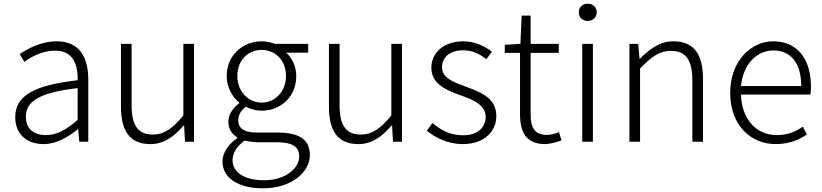

<svg xmlns="http://www.w3.org/2000/svg" viewBox="-20 -772 4480 1046"><path d="M218 13C286 13 350 -24 404 -68H406L412 0H461V-338C461 -456 416 -547 289 -547C202 -547 128 -505 87 -477L113 -435C150 -463 211 -496 281 -496C382 -496 405 -414 403 -335C168 -308 63 -252 63 -134C63 -35 132 13 218 13ZM230 -36C171 -36 121 -64 121 -137C121 -219 193 -268 403 -292V-119C340 -64 289 -36 230 -36Z M800 13C874 13 928 -28 980 -88H983L988 0H1037V-533H979V-143C919 -71 875 -39 813 -39C731 -39 697 -90 697 -199V-533H639V-192C639 -55 689 13 800 13Z M1412 254C1568 254 1668 166 1668 73C1668 -12 1611 -50 1490 -50H1378C1301 -50 1278 -79 1278 -117C1278 -151 1297 -173 1320 -191C1344 -177 1377 -169 1406 -169C1511 -169 1594 -247 1594 -357C1594 -411 1571 -457 1539 -485H1659V-533H1477C1460 -540 1435 -547 1406 -547C1301 -547 1215 -469 1215 -358C1215 -294 1249 -241 1283 -213V-209C1259 -191 1224 -156 1224 -110C1224 -68 1245 -40 1272 -24V-19C1223 14 1192 61 1192 108C1192 198 1279 254 1412 254ZM1406 -213C1335 -213 1273 -271 1273 -358C1273 -446 1333 -500 1406 -500C1478 -500 1538 -446 1538 -358C1538 -271 1476 -213 1406 -213ZM1419 210C1310 210 1247 166 1247 101C1247 65 1267 26 1313 -6C1340 0 1368 3 1380 3H1489C1568 3 1610 24 1610 81C1610 145 1535 210 1419 210Z M1933 13C2007 13 2061 -28 2113 -88H2116L2121 0H2170V-533H2112V-143C2052 -71 2008 -39 1946 -39C1864 -39 1830 -90 1830 -199V-533H1772V-192C1772 -55 1822 13 1933 13Z M2501 13C2619 13 2684 -57 2684 -139C2684 -242 2594 -271 2512 -302C2450 -325 2388 -347 2388 -406C2388 -454 2424 -498 2503 -498C2555 -498 2594 -477 2630 -450L2660 -490C2620 -522 2563 -547 2505 -547C2393 -547 2330 -481 2330 -403C2330 -311 2418 -278 2497 -250C2559 -228 2626 -199 2626 -136C2626 -81 2585 -35 2504 -35C2431 -35 2382 -63 2336 -102L2305 -60C2353 -20 2423 13 2501 13Z M2950 13C2974 13 3008 4 3039 -7L3025 -52C3006 -44 2980 -37 2960 -37C2889 -37 2871 -81 2871 -148V-484H3024V-533H2871V-687H2822L2815 -533L2730 -528V-484H2813V-152C2813 -53 2845 13 2950 13Z M3152 0H3210V-533H3152ZM3182 -658C3208 -658 3231 -677 3231 -704C3231 -734 3208 -752 3182 -752C3155 -752 3133 -734 3133 -704C3133 -677 3155 -658 3182 -658Z M3409 0H3467V-399C3529 -463 3573 -495 3635 -495C3717 -495 3752 -444 3752 -333V0H3810V-341C3810 -478 3759 -547 3648 -547C3575 -547 3520 -505 3466 -452H3464L3457 -533H3409Z M4206 13C4283 13 4333 -12 4376 -39L4354 -82C4314 -54 4269 -36 4212 -36C4097 -36 4020 -127 4017 -257H4395C4397 -270 4398 -284 4398 -299C4398 -455 4321 -547 4192 -547C4071 -547 3958 -439 3958 -266C3958 -91 4069 13 4206 13ZM4017 -303C4028 -425 4106 -497 4193 -497C4286 -497 4345 -432 4345 -303Z"/></svg>

Font: Noto Sans Japanese Light
Style: Regular
Weight: 300
Designer: Ryoko NISHIZUKA (kana & ideographs); Paul D. Hunt (Latin, Greek & Cyrillic); Wenlong ZHANG (bopomofo); Sandoll Communica
Foundry: Adobe Systems Incorporated
Version: Version 1.000;PS 1;hotconv 1.0.78;makeotf.lib2.5.61930